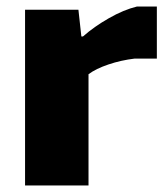

<svg xmlns="http://www.w3.org/2000/svg" viewBox="-20 -570 513 590"><path d="M57 -540H221L230 -458H235Q269 -488 314.5 -514Q360 -540 401 -550H462V-390H394Q352 -385 313.5 -372Q275 -359 252 -342V0H57Z"/></svg>

Font: Encode Sans Normal
Style: ExtraBold
Weight: 800
Designer: Pablo Impallari, Andres Torresi
Foundry: Pablo Impallari, Andres Torresi
Version: Version 1.000; ttfautohint (v1.00) -l 8 -r 50 -G 200 -x 14 -